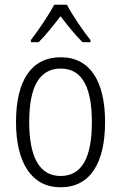

<svg xmlns="http://www.w3.org/2000/svg" viewBox="-20 -878 514 815"><path d="M264 -858H210C187 -814 142 -748 111 -708V-699H144C173 -727 208 -772 237 -809C266 -771 300 -729 330 -699H364V-708C337 -741 288 -812 264 -858ZM426 -360C426 -532 363 -635 238 -635C113 -635 48 -536 48 -360C48 -186 115 -83 237 -83C363 -83 426 -186 426 -360ZM104 -360C104 -506 145 -587 238 -587C332 -587 370 -501 370 -360C370 -211 329 -131 237 -131C146 -131 104 -214 104 -360Z"/></svg>

Font: Noto Sans Kannada UI Condensed Light
Style: Regular
Weight: 300
Width: 3
Designer: Jelle Bosma - Monotype Design Team
Foundry: Monotype Imaging Inc.
Version: Version 2.005